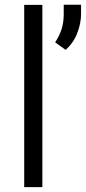

<svg xmlns="http://www.w3.org/2000/svg" viewBox="-20 -770 353 790"><path d="M154.3 -750V0H79.6V-750ZM313.5 -750.5V-712.4Q313.5 -673.8 297.6 -633.1Q281.7 -592.3 250 -564.9L207 -595.7Q224.6 -622.6 233.4 -650.1Q242.2 -677.7 242.2 -711.4V-750.5Z"/></svg>

Font: Vazirmatn RD Light
Style: Regular
Weight: 300
Designer: Saber Rastikerdar
Foundry: Saber Rastikerdar
Version: Version 32.102